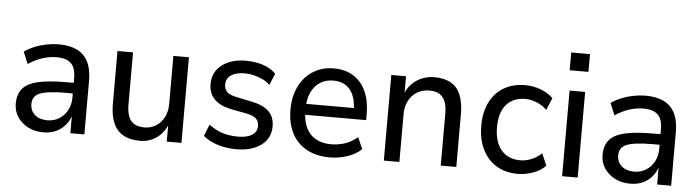

<svg xmlns="http://www.w3.org/2000/svg" viewBox="-46 -917 4071 1119"><g transform="rotate(5 1989.5 -357.0)"><path d="M231 9Q181 9 141.5 -11.5Q102 -32 79.5 -66.5Q57 -101 57 -144Q57 -200 85.5 -233Q114 -266 176.5 -280Q239 -294 341 -294H397V-232H344Q290 -232 252 -227.5Q214 -223 191.5 -214Q169 -205 158.5 -189Q148 -173 148 -150Q148 -110 175.5 -86.5Q203 -63 249 -63Q287 -63 317.5 -82Q348 -101 365.5 -133.5Q383 -166 383 -206V-322Q383 -381 356 -407.5Q329 -434 272 -434Q230 -434 189.5 -421Q149 -408 106 -380L77 -450Q104 -469 137.5 -482.5Q171 -496 207 -503Q243 -510 277 -510Q341 -510 384 -489Q427 -468 449 -424.5Q471 -381 471 -312V0H389V-111H393Q383 -76 360.5 -48.5Q338 -21 305.5 -6Q273 9 231 9Z M796 9Q737 9 698 -13.5Q659 -36 640 -80.5Q621 -125 621 -192V-501H712V-195Q712 -155 722.5 -127Q733 -99 756 -85Q779 -71 816 -71Q854 -71 884 -90Q914 -109 931 -142.5Q948 -176 948 -218V-501H1039V0H953V-111H960Q938 -53 895.5 -22Q853 9 796 9Z M1362 9Q1323 9 1286.5 2Q1250 -5 1219 -19Q1188 -33 1166 -52L1193 -120Q1218 -101 1245.5 -88.5Q1273 -76 1303 -70.5Q1333 -65 1362 -65Q1417 -65 1446 -84Q1475 -103 1475 -137Q1475 -165 1457.5 -180.5Q1440 -196 1400 -204L1305 -222Q1242 -236 1210 -270Q1178 -304 1178 -358Q1178 -404 1202 -438Q1226 -472 1270 -491Q1314 -510 1372 -510Q1406 -510 1439 -503.5Q1472 -497 1500.5 -483Q1529 -469 1548 -449L1520 -381Q1501 -400 1476 -411.5Q1451 -423 1424.5 -429.5Q1398 -436 1372 -436Q1320 -436 1291.5 -416Q1263 -396 1263 -362Q1263 -335 1279.5 -318.5Q1296 -302 1332 -295L1426 -275Q1493 -262 1526.5 -229.5Q1560 -197 1560 -141Q1560 -95 1535.5 -61.5Q1511 -28 1466 -9.5Q1421 9 1362 9Z M1907 9Q1829 9 1772 -22Q1715 -53 1685 -111Q1655 -169 1655 -250Q1655 -326 1684 -385Q1713 -444 1765.5 -477Q1818 -510 1887 -510Q1954 -510 2002 -479.5Q2050 -449 2075 -393Q2100 -337 2100 -259V-226H1725V-290H2039L2023 -272Q2023 -353 1988.5 -396Q1954 -439 1889 -439Q1844 -439 1811 -417Q1778 -395 1760 -355Q1742 -315 1742 -260V-252Q1742 -191 1761.5 -150.5Q1781 -110 1818.5 -89Q1856 -68 1908 -68Q1949 -68 1988 -80.5Q2027 -93 2062 -123L2092 -55Q2057 -23 2007 -7Q1957 9 1907 9Z M2223 0V-501H2309V-393H2304Q2326 -450 2372 -480Q2418 -510 2475 -510Q2533 -510 2571.5 -488Q2610 -466 2628.5 -421Q2647 -376 2647 -308V0H2556V-303Q2556 -345 2545.5 -373Q2535 -401 2512.5 -415.5Q2490 -430 2452 -430Q2412 -430 2380.5 -411Q2349 -392 2331.5 -358Q2314 -324 2314 -282V0Z M3007 9Q2935 9 2882 -23Q2829 -55 2800 -114Q2771 -173 2771 -252Q2771 -332 2800 -390Q2829 -448 2882 -479Q2935 -510 3007 -510Q3054 -510 3098 -493Q3142 -476 3170 -448L3140 -377Q3113 -403 3079.5 -416.5Q3046 -430 3015 -430Q2943 -430 2903 -384Q2863 -338 2863 -252Q2863 -166 2903 -118.5Q2943 -71 3015 -71Q3046 -71 3079 -84Q3112 -97 3139 -123L3169 -53Q3142 -24 3097.5 -7.5Q3053 9 3007 9Z M3256 -619V-723H3366V-619ZM3266 0V-501H3357V0Z M3664 9Q3614 9 3574.5 -11.5Q3535 -32 3512.5 -66.5Q3490 -101 3490 -144Q3490 -200 3518.5 -233Q3547 -266 3609.5 -280Q3672 -294 3774 -294H3830V-232H3777Q3723 -232 3685 -227.5Q3647 -223 3624.5 -214Q3602 -205 3591.5 -189Q3581 -173 3581 -150Q3581 -110 3608.5 -86.5Q3636 -63 3682 -63Q3720 -63 3750.5 -82Q3781 -101 3798.5 -133.5Q3816 -166 3816 -206V-322Q3816 -381 3789 -407.5Q3762 -434 3705 -434Q3663 -434 3622.5 -421Q3582 -408 3539 -380L3510 -450Q3537 -469 3570.5 -482.5Q3604 -496 3640 -503Q3676 -510 3710 -510Q3774 -510 3817 -489Q3860 -468 3882 -424.5Q3904 -381 3904 -312V0H3822V-111H3826Q3816 -76 3793.5 -48.5Q3771 -21 3738.5 -6Q3706 9 3664 9Z"/></g></svg>

Font: Nunitoga
Style: Medium
Weight: 500
Designer: Vernon Adams
Foundry: Vernon Adams
Version: Version 1.0